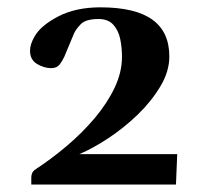

<svg xmlns="http://www.w3.org/2000/svg" viewBox="-20 -869 576 521"><path d="M64.9 -368.2V-388.2Q65.4 -400.9 73.7 -407.7Q118.7 -437 160.9 -472.7Q203.1 -508.3 237.1 -548.6Q271 -588.9 291 -630.9Q311 -672.9 311 -714.8Q311 -739.7 306.2 -763.2Q301.3 -786.6 287.4 -802Q273.4 -817.4 247.6 -817.4Q212.4 -817.4 199 -803.2Q185.5 -789.1 180.7 -777.8L154.8 -715.8Q149.9 -704.6 142.1 -694.3Q134.3 -684.1 119.1 -684.1Q99.1 -684.1 80.3 -695.6Q61.5 -707 61.5 -731.4Q61.5 -748.5 73.2 -769Q89.4 -798.8 137.2 -824Q185.1 -849.1 252.4 -849.1Q346.7 -849.1 393.1 -815.9Q439.5 -782.7 439.5 -715.8Q439.5 -675.3 415.3 -634.8Q391.1 -594.2 353.8 -558.1Q316.4 -522 274.2 -494.1Q231.9 -466.3 195.3 -450.7H460.9L457.5 -368.2Z"/></svg>

Font: Gelasio SemiBold
Style: Regular
Weight: 600
Designer: Eben Sorkin
Foundry: Eben Sorkin
Version: Version 1.008